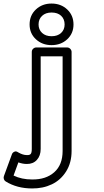

<svg xmlns="http://www.w3.org/2000/svg" viewBox="-243 -830 582 1076"><path d="M-221.2 157.2 -176.8 36.1Q-175.3 31.2 -172.1 27.1Q-168.9 22.9 -160.6 19.5Q-152.3 16.1 -141.1 23.9Q-114.7 39.1 -92.8 39.1Q-77.6 40 -71.3 33.2Q-64.9 26.4 -64.9 4.9V-539.1Q-64.9 -549.8 -57.1 -556.9Q-49.3 -564 -40 -564H132.8Q143.6 -564 150.9 -556.2Q158.2 -548.3 158.2 -539.1V16.1Q158.2 82 127.7 130.6Q97.2 179.2 47.6 202.9Q-2 226.6 -63 226.1Q-147.5 226.1 -210.9 187Q-218.3 182.6 -221.2 174.1Q-224.1 165.5 -221.2 157.2ZM-167 153.8Q-122.1 175.8 -63 175.8Q14.2 176.8 61 135.3Q107.9 93.8 107.9 16.1V-514.2H-15.1V4.9Q-15.1 43 -36.4 66.2Q-57.6 89.4 -92.8 88.9Q-115.7 88.9 -140.1 80.1ZM-77.1 -692.9Q-77.1 -744.1 -41.7 -777.1Q-6.3 -810.1 45.9 -810.1Q98.6 -810.1 133.8 -776.9Q168.9 -743.7 168.9 -692.9Q168.9 -642.6 133.8 -609.9Q98.6 -577.1 45.9 -577.1Q-6.3 -577.1 -41.7 -609.9Q-77.1 -642.6 -77.1 -692.9ZM-26.9 -692.9Q-26.9 -664.1 -7.1 -645.5Q12.7 -627 45.9 -627Q79.6 -627 99.4 -645.3Q119.1 -663.6 119.1 -692.9Q119.1 -723.1 99.6 -741.5Q80.1 -759.8 45.9 -759.8Q12.7 -759.8 -7.1 -741.2Q-26.9 -722.7 -26.9 -692.9Z"/></svg>

Font: Trueno Bold Outline
Style: Regular
Weight: 700
Width: 6
Designer: Julieta Ulanovsky
Foundry: Julieta Ulanovsky
Version: Version 3.001b | FøM Fix